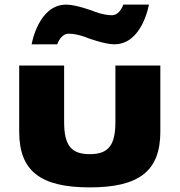

<svg xmlns="http://www.w3.org/2000/svg" viewBox="-20 -797 778 832"><path d="M361.3 -632C361.3 -632 432.8 -605 475.7 -605C596.7 -605 625.3 -777 625.3 -777H514.2C514.2 -777 499.9 -731 464.7 -731C425.1 -731 381.1 -750 381.1 -750C381.1 -750 309.6 -777 266.7 -777C145.7 -777 117.1 -605 117.1 -605H228.2C228.2 -605 242.5 -651 277.7 -651C317.3 -651 361.3 -632 361.3 -632ZM63.2 -513H257.9V-269C257.9 -168 287.6 -129 369 -129C450.4 -129 480.1 -168 480.1 -269V-513H674.8V-226C674.8 -54 580.2 15 369 15C157.8 15 63.2 -54 63.2 -226Z"/></svg>

Font: Hussar
Style: BdWide
Weight: 700
Foundry: Cannot Into Space Fonts
Version: Version 2.00